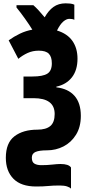

<svg xmlns="http://www.w3.org/2000/svg" viewBox="-20 -896 540 1152"><path d="M406 236Q399 228 382 222.5Q365 217 338 217Q298 217 269 220Q240 223 197 223Q106 223 60.5 176.5Q15 130 15 51Q15 -39 67 -78.5Q119 -118 204 -118Q256 -118 282 -140Q308 -162 308 -212Q308 -307 181 -307H121V-437H175Q237 -437 264 -454Q291 -471 291 -516Q291 -555 273 -573.5Q255 -592 213 -592Q176 -592 145.5 -578Q115 -564 90 -543L32 -654Q64 -677 99.5 -694Q135 -711 174 -718Q157 -746 129.5 -784.5Q102 -823 79 -851V-865H180Q195 -852 212 -833.5Q229 -815 248 -792Q271 -833 301 -854.5Q331 -876 374 -876Q389 -876 402 -874.5Q415 -873 426 -868V-777Q416 -783 396 -783Q379 -783 360 -767Q341 -751 322 -713Q384 -694 414.5 -650.5Q445 -607 445 -544Q445 -475 411.5 -432Q378 -389 318 -376V-372Q389 -364 427 -321Q465 -278 465 -201Q465 -134 436 -87.5Q407 -41 361 -17.5Q315 6 262 6Q216 6 193.5 15.5Q171 25 171 50Q171 77 187 86Q203 95 228 95Q263 95 293.5 91.5Q324 88 343 88Q392 88 406 109Z"/></svg>

Font: Noto Sans Mono ExtraCondensed Black
Style: Regular
Weight: 900
Width: 2
Designer: Monotype Design Team
Foundry: Monotype Imaging Inc.
Version: Version 2.014